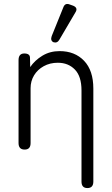

<svg xmlns="http://www.w3.org/2000/svg" viewBox="-20 -758 568 973"><path d="M105 0Q74 0 74 -33V-453Q74 -487 103 -487Q132 -487 132 -465L133 -418Q156 -452 194.5 -475.5Q233 -499 282 -499Q359 -499 406 -450Q453 -401 453 -309V162Q453 195 423 195Q393 195 393 162V-300Q393 -371 359.5 -405.5Q326 -440 273 -440Q233 -440 201.5 -422.5Q170 -405 152.5 -376Q135 -347 135 -311V-33Q135 0 105 0ZM281 -557Q270 -538 251 -544Q234 -552 242 -575L301 -721Q310 -745 334 -735L351 -729Q377 -718 362 -695Z"/></svg>

Font: Zen Maru Gothic
Style: Regular
Weight: 400
Designer: Yoshimichi Ohira
Foundry: Positype
Version: Version 1.002